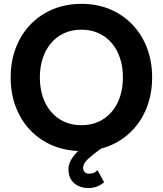

<svg xmlns="http://www.w3.org/2000/svg" viewBox="-20 -755 828 976"><path d="M182.6 -361.3Q182.6 -414.5 197.2 -458.8Q211.7 -503.1 239.4 -535.7Q267 -568.3 306 -586.2Q344.9 -604.1 393.8 -604.1Q442.6 -604.1 481.5 -586.2Q520.5 -568.3 548.1 -535.7Q575.8 -503.1 590.3 -458.8Q604.9 -414.5 604.9 -361.3Q604.9 -308.2 590.3 -263.9Q575.8 -219.5 548.1 -187Q520.5 -154.4 481.5 -136.5Q442.6 -118.6 393.8 -118.6Q344.9 -118.6 306 -136.5Q267 -154.4 239.4 -187Q211.7 -219.5 197.2 -263.9Q182.6 -308.2 182.6 -361.3ZM34.2 -361.3Q34.2 -279.6 60.3 -211.2Q86.4 -142.9 134.5 -92.7Q182.6 -42.5 248.5 -14.9Q314.5 12.7 393.8 12.7Q473.3 12.7 539.1 -14.9Q604.9 -42.5 653 -92.7Q701.1 -142.9 727.2 -211.2Q753.3 -279.6 753.3 -361.3Q753.3 -443.1 727.2 -511.4Q701.1 -579.8 653 -630Q604.9 -680.2 539.1 -707.8Q473.3 -735.4 393.8 -735.4Q314.5 -735.4 248.5 -707.8Q182.6 -680.2 134.5 -630Q86.4 -579.8 60.3 -511.4Q34.2 -443.1 34.2 -361.3ZM475.3 109.9Q466 120.3 455.7 124.1Q445.3 127.8 430.4 127.8Q418.1 127.8 410.3 119.1Q402.5 110.4 402.5 99.6Q402.5 75.2 428.7 51.8Q454.8 28.3 494.3 0L449.4 -44.9Q440 -38.6 420.4 -24.3Q400.7 -10 379.4 10.4Q358.1 30.7 343 54.9Q327.9 79.1 327.9 105.5Q327.9 139.2 342.6 160.1Q357.3 181.1 380.2 190.9Q403 200.8 427.4 200.8Q450.9 200.8 469.9 194.3Q488.9 187.8 509.5 171.5Z"/></svg>

Font: Giphurs SC
Style: Regular
Weight: 400
Version: Version 0.920